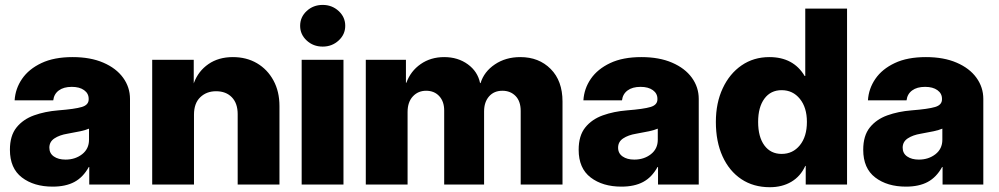

<svg xmlns="http://www.w3.org/2000/svg" viewBox="-20 -763 4132 794"><path d="M197.8 8.8Q120.1 8.8 70.6 -29.1Q21 -66.9 21 -143.6Q21 -201.7 48.1 -235.6Q75.2 -269.5 120.6 -285.9Q166 -302.2 220.7 -306.6Q290 -312 318.4 -320.6Q346.7 -329.1 346.7 -352.1V-354.5Q346.7 -376.5 327.9 -390.1Q309.1 -403.8 276.9 -403.8Q243.2 -403.8 223.1 -388.9Q203.1 -374 200.2 -348.1H40.5Q43.5 -396.5 71.3 -437Q99.1 -477.5 151.4 -502.2Q203.6 -526.9 280.3 -526.9Q354 -526.9 407.2 -503.9Q460.4 -481 489 -441.7Q517.6 -402.3 517.6 -354V0H349.1V-72.3H347.2Q323.7 -29.8 287.6 -10.5Q251.5 8.8 197.8 8.8ZM251 -103Q291 -103 319.6 -125.2Q348.1 -147.5 348.1 -185.1V-231Q334.5 -225.1 312 -220.2Q289.6 -215.3 258.8 -210Q226.1 -204.6 205.1 -190.7Q184.1 -176.8 184.1 -152.3Q184.1 -128.9 202.6 -116Q221.2 -103 251 -103Z M782.2 -288.6V0H609.4V-515.6H781.2V-418L782.2 -420.9Q800.3 -469.2 842 -498Q883.8 -526.9 942.9 -526.9Q999.5 -526.9 1042.7 -501.5Q1085.9 -476.1 1110.8 -430.4Q1135.7 -384.8 1135.7 -324.2V0H962.9V-291Q962.9 -335.9 938.7 -360.8Q914.6 -385.7 873.5 -385.7Q834 -385.7 808.1 -360.8Q782.2 -335.9 782.2 -288.6Z M1227.5 0V-515.6H1400.4V0ZM1314.5 -570.3Q1275.4 -570.3 1248.3 -595.5Q1221.2 -620.6 1221.2 -656.2Q1221.2 -692.4 1248.3 -717.5Q1275.4 -742.7 1314.5 -742.7Q1353 -742.7 1380.4 -717.5Q1407.7 -692.4 1407.7 -656.2Q1407.7 -620.6 1380.4 -595.5Q1353 -570.3 1314.5 -570.3Z M1492.7 0V-515.6H1658.7V-420.9H1660.6Q1678.2 -469.2 1719.7 -498Q1761.2 -526.9 1816.9 -526.9Q1873.5 -526.9 1914.6 -497.1Q1955.6 -467.3 1965.3 -419.4H1967.3Q1981.9 -466.8 2026.6 -496.8Q2071.3 -526.9 2131.8 -526.9Q2208.5 -526.9 2257.3 -477.8Q2306.2 -428.7 2306.2 -343.3V0H2133.3V-304.2Q2133.3 -344.2 2112.1 -366Q2090.8 -387.7 2057.6 -387.7Q2022.9 -387.7 2002.4 -364.3Q1981.9 -340.8 1981.9 -302.2V0H1816.9V-306.2Q1816.9 -343.3 1796.4 -365.5Q1775.9 -387.7 1742.2 -387.7Q1709 -387.7 1687.3 -364.3Q1665.5 -340.8 1665.5 -299.8V0Z M2549.8 8.8Q2472.2 8.8 2422.6 -29.1Q2373 -66.9 2373 -143.6Q2373 -201.7 2400.1 -235.6Q2427.2 -269.5 2472.7 -285.9Q2518.1 -302.2 2572.8 -306.6Q2642.1 -312 2670.4 -320.6Q2698.7 -329.1 2698.7 -352.1V-354.5Q2698.7 -376.5 2679.9 -390.1Q2661.1 -403.8 2628.9 -403.8Q2595.2 -403.8 2575.2 -388.9Q2555.2 -374 2552.2 -348.1H2392.6Q2395.5 -396.5 2423.3 -437Q2451.2 -477.5 2503.4 -502.2Q2555.7 -526.9 2632.3 -526.9Q2706.1 -526.9 2759.3 -503.9Q2812.5 -481 2841.1 -441.7Q2869.6 -402.3 2869.6 -354V0H2701.2V-72.3H2699.2Q2675.8 -29.8 2639.6 -10.5Q2603.5 8.8 2549.8 8.8ZM2603 -103Q2643.1 -103 2671.6 -125.2Q2700.2 -147.5 2700.2 -185.1V-231Q2686.5 -225.1 2664.1 -220.2Q2641.6 -215.3 2610.8 -210Q2578.1 -204.6 2557.1 -190.7Q2536.1 -176.8 2536.1 -152.3Q2536.1 -128.9 2554.7 -116Q2573.2 -103 2603 -103Z M3163.6 11.2Q3095.7 11.2 3045.7 -22.2Q2995.6 -55.7 2968 -116.5Q2940.4 -177.2 2940.4 -258.8Q2940.4 -337.4 2968.8 -397.9Q2997.1 -458.5 3046.9 -492.7Q3096.7 -526.9 3161.6 -526.9Q3261.2 -526.9 3307.6 -448.7H3310.1V-727.5H3482.9V0H3312V-76.7H3310.1Q3290.5 -33.7 3252.4 -11.2Q3214.4 11.2 3163.6 11.2ZM3212.4 -126.5Q3258.8 -126.5 3287.8 -162.4Q3316.9 -198.2 3316.9 -258.8Q3316.9 -318.4 3287.8 -354.2Q3258.8 -390.1 3212.4 -390.1Q3167 -390.1 3141.1 -355Q3115.2 -319.8 3115.2 -258.8Q3115.2 -196.8 3141.1 -161.6Q3167 -126.5 3212.4 -126.5Z M3726.6 8.8Q3648.9 8.8 3599.4 -29.1Q3549.8 -66.9 3549.8 -143.6Q3549.8 -201.7 3576.9 -235.6Q3604 -269.5 3649.4 -285.9Q3694.8 -302.2 3749.5 -306.6Q3818.8 -312 3847.2 -320.6Q3875.5 -329.1 3875.5 -352.1V-354.5Q3875.5 -376.5 3856.7 -390.1Q3837.9 -403.8 3805.7 -403.8Q3772 -403.8 3752 -388.9Q3731.9 -374 3729 -348.1H3569.3Q3572.3 -396.5 3600.1 -437Q3627.9 -477.5 3680.2 -502.2Q3732.4 -526.9 3809.1 -526.9Q3882.8 -526.9 3936 -503.9Q3989.3 -481 4017.8 -441.7Q4046.4 -402.3 4046.4 -354V0H3877.9V-72.3H3876Q3852.5 -29.8 3816.4 -10.5Q3780.3 8.8 3726.6 8.8ZM3779.8 -103Q3819.8 -103 3848.4 -125.2Q3877 -147.5 3877 -185.1V-231Q3863.3 -225.1 3840.8 -220.2Q3818.4 -215.3 3787.6 -210Q3754.9 -204.6 3733.9 -190.7Q3712.9 -176.8 3712.9 -152.3Q3712.9 -128.9 3731.4 -116Q3750 -103 3779.8 -103Z"/></svg>

Font: Inter Display Extra Bold
Style: Regular
Weight: 800
Designer: Rasmus Andersson
Foundry: rsms
Version: Version 4.000;git-4fc901f